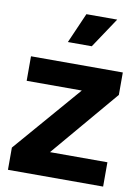

<svg xmlns="http://www.w3.org/2000/svg" viewBox="-88 -843 656 902"><g transform="rotate(10 240.5 -392.0)"><path d="M14 0H468V-116H194L466 -437V-544H28V-427H291L14 -106ZM187 -640H301L397 -784H250Z"/></g></svg>

Font: Plus Jakarta Sans
Style: Bold
Weight: 700
Designer: Gumpita Rahayu
Foundry: Tokotype
Version: Version 2.004; ttfautohint (v1.8.3)